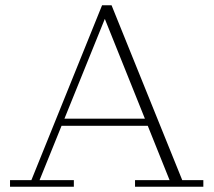

<svg xmlns="http://www.w3.org/2000/svg" viewBox="-20 -708 810 728"><path d="M18 0V-25H99L367 -688H403L671 -25H751V0H492V-25H623L370 -655H385L130 -25H260V0ZM204 -231V-258H552V-231Z"/></svg>

Font: Montagu Slab 144pt ExtraLight
Style: Regular
Weight: 250
Version: Version 1.000